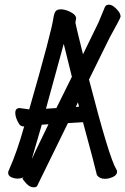

<svg xmlns="http://www.w3.org/2000/svg" viewBox="-20 -757 540 828"><path d="M125 50.8Q108.9 50.8 93 33.9Q77.1 17.1 77.1 11.2L83 6.8Q69.8 13.2 55.9 13.2Q42 13.2 28.6 7.1Q15.1 1 15.1 -12.2Q15.1 -17.1 19 -24.9Q53.2 -101.1 84 -210.9Q85 -210.9 85 -211.9H81.1Q68.8 -211.9 62 -222.9Q55.2 -233.9 50.5 -246.3Q45.9 -258.8 45.9 -270Q45.9 -291 64.9 -291L106 -285.2Q204.1 -626 210.9 -683.1Q213.9 -700.2 220 -708.5Q226.1 -716.8 242.9 -716.8Q259.8 -716.8 280.8 -706.8Q301.8 -696.8 306.2 -686Q308.1 -684.1 308.1 -679Q308.1 -673.8 306.6 -668.5Q305.2 -663.1 305.2 -658.9Q305.2 -654.8 337.9 -522.9L404.8 -660.2L432.1 -726.1Q437 -736.8 449.2 -736.8Q460 -736.8 470.9 -728.5Q481.9 -720.2 491 -708.5Q500 -696.8 500 -685.1Q500 -679.2 453.1 -595.2L363.8 -414.1Q450.2 -79.1 481 -27.8Q484.9 -22.9 484.9 -17.1Q484.9 -2 467 6.1Q449.2 14.2 432.1 14.2Q409.2 14.2 397.9 -2Q390.1 -38.1 337.9 -230L272.9 -226.1L142.1 41Q140.1 50.8 125 50.8ZM117.2 -70.8Q120.1 -79.1 189 -221.2L160.2 -219.2Q150.9 -186 121.1 -85ZM307.1 -295.9 320.8 -296.9 315.9 -315.9ZM178.2 -288.1 223.1 -291 290 -425.8 254.9 -567.9Z"/></svg>

Font: LXGW WenKai Mono GB Screen
Style: Regular
Weight: 400
Monospace: yes
Designer: LXGW / Fontworks Inc.
Foundry: LXGW / Fontworks Inc.
Version: Version 1.510;January 18,2025